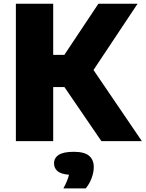

<svg xmlns="http://www.w3.org/2000/svg" viewBox="-20 -760 784 1034"><path d="M65.5 0V-740H266.5V-464.5H326.5L510 -740H721L483.5 -383L744 0H526L327 -291H266.5V0ZM321.5 254.5Q345 211 351.5 181Q307.5 177.5 289.2 161.2Q271 145 271 120Q271 90.5 296.2 74Q321.5 57.5 377.5 57.5Q434.5 57.5 459.8 79Q485 100.5 485 139.5Q485 168.5 473 200.2Q461 232 441.5 254.5Z"/></svg>

Font: Encode Sans SmExp XBd
Style: Regular
Weight: 800
Width: 6
Designer: Multiple Designers
Foundry: Impallari Type
Version: Version 3.002; ttfautohint (v1.8.3) -l 8 -r 50 -G 200 -x 14 